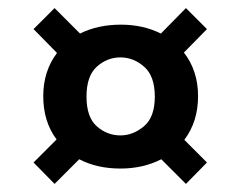

<svg xmlns="http://www.w3.org/2000/svg" viewBox="-20 -536 595 475"><path d="M115 -81 63 -134 120 -191Q87 -235 87 -298Q87 -360 121 -405L63 -464L115 -516L178 -453Q222 -475 279 -475Q334 -475 378 -453L440 -516L492 -464L435 -406Q470 -361 470 -298Q470 -235 436 -190L492 -134L440 -81L379 -142Q334 -119 278 -119Q220 -119 176 -142ZM278 -201Q309 -201 336 -223.5Q363 -246 363 -297Q363 -348 336.5 -371Q310 -394 278 -394Q245 -394 219.5 -371Q194 -348 194 -297Q194 -246 219.5 -223.5Q245 -201 278 -201Z"/></svg>

Font: DeepMind Sans
Style: Bold
Weight: 700
Designer: Jonny Pinhorn / Modifications: Colophon Foundry
Foundry: Colophon Foundry
Version: Version 1.002; ttfautohint (v1.8.2)